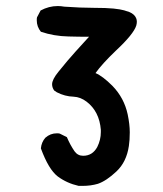

<svg xmlns="http://www.w3.org/2000/svg" viewBox="-20 -480 540 635"><path d="M168 -39.1Q175.8 -39.1 177.7 -38.1L201.2 -26.4Q211.9 -1 226.6 20.5Q237.3 35.2 254.9 35.2Q286.1 35.2 301.8 5.9Q313.5 -17.6 313.5 -43Q313.5 -46.9 313.5 -50.8Q308.6 -111.3 266.6 -143.6Q246.1 -159.2 223.6 -160.2Q194.3 -161.1 168 -174.8L159.2 -180.7Q152.3 -190.4 152.3 -201.2Q152.3 -216.8 172.9 -242.2Q205.1 -282.2 230 -309.6Q254.9 -336.9 274.4 -358.4Q240.2 -358.4 206.1 -359.4Q158.2 -360.4 115.2 -375Q101.6 -391.6 101.6 -413.1Q101.6 -420.9 102.5 -422.9L114.3 -445.3Q141.6 -460 170.9 -460Q181.6 -460 192.4 -458Q247.1 -454.1 289.6 -454.1Q332 -454.1 355.5 -451.7Q378.9 -449.2 390.6 -445.8Q402.3 -442.4 407.2 -440.4Q417 -436.5 422.9 -430.7Q432.6 -420.9 432.6 -408.2Q432.6 -402.3 430.7 -395.5Q421.9 -367.2 363.3 -312.5Q317.4 -268.6 295.9 -238.3Q319.3 -228.5 351.6 -196.3Q390.6 -156.2 402.3 -101.6Q409.2 -68.4 409.2 -42.5Q409.2 -16.6 406.2 2.9Q398.4 55.7 365.2 86.9Q332 118.2 303.7 127.9Q280.3 134.8 252.9 134.8Q244.1 134.8 240.2 134.8Q201.2 126 170.9 103.5Q140.6 80.1 115.2 10.7Q117.2 -9.8 129.9 -24.4Q146.5 -39.1 168 -39.1Z"/></svg>

Font: JasonHandwriting2
Style: SemiBold
Weight: 600
Version: Version 1.04.7